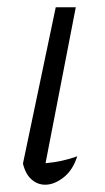

<svg xmlns="http://www.w3.org/2000/svg" viewBox="-20 -501 287 527"><path d="M192 -72Q180 -34 154.5 -14Q129 6 104 6Q83 6 66.5 -8.5Q50 -23 43 -52L133 -481H188L105 -53Q151 -57 192 -72Z"/></svg>

Font: Piazzolla Light
Style: Italic
Weight: 300
Italic angle: -11.3°
Designer: Juan Pablo del Peral
Foundry: Huerta Tipografica
Version: Version 1.330